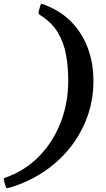

<svg xmlns="http://www.w3.org/2000/svg" viewBox="-88 -820 555 1006"><path d="M116 -765 122.5 -787.5Q125.5 -801 130.2 -800Q135 -799 146.5 -794.5Q232.5 -761.5 289 -702Q345.5 -642.5 373.5 -564.5Q401.5 -486.5 401.5 -397Q401.5 -296.5 369.2 -207.5Q337 -118.5 278.5 -45.5Q220 27.5 140.5 80.5Q61 133.5 -34 162Q-46 165.5 -51 166.2Q-56 167 -59 154L-66 130.5Q-68.5 120 -68 116.8Q-67.5 113.5 -57.5 110Q42.5 74.5 116 -0.2Q189.5 -75 229.5 -177.5Q269.5 -280 269.5 -397Q269.5 -470 257.8 -534Q246 -598 214.8 -650Q183.5 -702 125 -739.5Q115.5 -745.5 114.2 -749Q113 -752.5 116 -765Z"/></svg>

Font: Besley* Narrow Medium
Style: Italic
Weight: 500
Width: 4
Italic angle: -13°
Designer: Owen Earl
Foundry: indestructible type*
Version: Version 3.000; ttfautohint (v1.8.3)